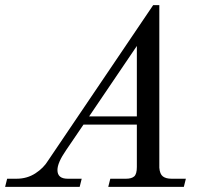

<svg xmlns="http://www.w3.org/2000/svg" viewBox="-64 -732 812 752"><path d="M285 -276H472V-552ZM-44 0 -36 -32H1Q42 -32 74.5 -53Q107 -74 125 -104L536 -712H560V-75Q562 -50 574 -41Q586 -32 608 -32H664L656 0H360L368 -32H430Q451 -32 461.5 -41Q472 -50 472 -78V-244H263L195 -144Q161 -95 161 -66Q161 -32 201 -32H256L248 0Z"/></svg>

Font: Old Standard TT
Style: Italic
Weight: 400
Italic angle: -15.2°
Designer: Alexey Kryukov <alexios@thessalonica.org.ru>
Version: Version 2.2